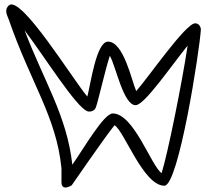

<svg xmlns="http://www.w3.org/2000/svg" viewBox="-20 -844 929 858"><path d="M19.1 -756.8C117.2 -473.1 231.9 -322.7 254.7 -91.8V-30C254.7 13.7 300.3 -15.8 300.3 -15.8C300.3 -15.8 448.4 -230.9 491.7 -284.3C535.1 -259.6 620.4 -14 714.7 -14C778.2 -14 872.4 -620.8 877.7 -712.6C877.9 -717.2 872.8 -739.6 852.5 -739.9C809.8 -740.4 646.2 -502.1 588.7 -436.8C568.9 -481.9 532.8 -658 462.7 -658C410.3 -658 385.4 -470.1 370.3 -412.5C308.6 -483.9 73.7 -867.8 19.9 -820.1C-3.6 -799.3 13.5 -773.1 19.1 -756.8ZM89.7 -708.8C180.8 -588.4 318.9 -366.1 370.7 -346.8C380.5 -343.1 401.9 -346.2 408.2 -363.4C419.9 -395.4 450.4 -534.1 470.8 -594.5C496.8 -552.2 531.6 -371.1 587 -374C627.5 -376.2 747.3 -553.2 818.5 -640.1C794.2 -478.3 729.4 -155.1 702 -69.9C653.9 -106.5 577.5 -337 483.7 -337C444.3 -337 357.1 -185.2 303.3 -107.9C278.6 -328.1 177.7 -477.8 89.7 -708.8Z"/></svg>

Font: Rocketfuel
Style: Regular
Weight: 400
Designer: Mew Too
Foundry: Cannot Into Space Fonts.
Version: Version 0.27